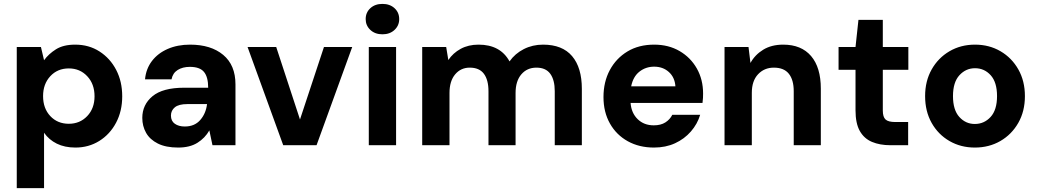

<svg xmlns="http://www.w3.org/2000/svg" viewBox="-20 -745 5328 985"><path d="M66 220V-504H190L206 -436Q229 -468 267 -492Q305 -516 366 -516Q436 -516 490.5 -481Q545 -446 576 -386.5Q607 -327 607 -251Q607 -175 575.5 -115.5Q544 -56 489.5 -22Q435 12 367 12Q312 12 271.5 -8Q231 -28 206 -64V220ZM333 -110Q390 -110 427.5 -149.5Q465 -189 465 -251Q465 -314 427.5 -354Q390 -394 333 -394Q275 -394 238 -354Q201 -314 201 -252Q201 -189 238 -149.5Q275 -110 333 -110Z M894 12Q831 12 790 -8.5Q749 -29 729.5 -63.5Q710 -98 710 -140Q710 -208 762.5 -251.5Q815 -295 925 -295H1048Q1048 -350 1026.5 -376Q1005 -402 954 -402Q917 -402 891.5 -386Q866 -370 860 -338H724Q729 -392 759.5 -432Q790 -472 840.5 -494Q891 -516 955 -516Q1062 -516 1125 -463.5Q1188 -411 1188 -312V0H1070L1054 -76Q1032 -37 993 -12.5Q954 12 894 12ZM928 -96Q978 -96 1007 -129Q1036 -162 1042 -210V-211H941Q897 -211 877 -194.5Q857 -178 857 -152Q857 -124 877 -110Q897 -96 928 -96Z M1433 0 1250 -504H1397L1519 -132L1642 -504H1787L1604 0Z M1942 -569Q1904 -569 1880 -591.5Q1856 -614 1856 -647Q1856 -681 1880 -703Q1904 -725 1942 -725Q1980 -725 2004 -703Q2028 -681 2028 -647Q2028 -614 2004 -591.5Q1980 -569 1942 -569ZM1872 0V-504H2012V0Z M2146 0V-504H2269L2280 -437Q2304 -473 2343.5 -494.5Q2383 -516 2435 -516Q2547 -516 2594 -430Q2622 -470 2667 -493Q2712 -516 2766 -516Q2865 -516 2915 -457Q2965 -398 2965 -289V0H2826V-277Q2826 -335 2803 -366.5Q2780 -398 2732 -398Q2684 -398 2654.5 -363.5Q2625 -329 2625 -268V0H2486V-277Q2486 -335 2462.5 -366.5Q2439 -398 2390 -398Q2344 -398 2315 -363.5Q2286 -329 2286 -268V0Z M3335 12Q3259 12 3200.5 -20.5Q3142 -53 3109 -111.5Q3076 -170 3076 -247Q3076 -325 3108.5 -385.5Q3141 -446 3199 -481Q3257 -516 3336 -516Q3410 -516 3466.5 -483Q3523 -450 3555 -393.5Q3587 -337 3587 -265Q3587 -255 3586.5 -243Q3586 -231 3584 -217H3215Q3219 -165 3251.5 -133.5Q3284 -102 3334 -102Q3370 -102 3393.5 -117Q3417 -132 3429 -156H3572Q3558 -109 3524.5 -70.5Q3491 -32 3443 -10Q3395 12 3335 12ZM3336 -403Q3293 -403 3260.5 -377.5Q3228 -352 3218 -302H3445Q3442 -348 3411.5 -375.5Q3381 -403 3336 -403Z M3697 0V-504H3820L3830 -422Q3853 -464 3895.5 -490Q3938 -516 3998 -516Q4091 -516 4141 -457.5Q4191 -399 4191 -290V0H4052V-277Q4052 -335 4027 -366.5Q4002 -398 3950 -398Q3901 -398 3869 -364Q3837 -330 3837 -269V0Z M4548 0Q4494 0 4453.5 -17Q4413 -34 4391 -73Q4369 -112 4369 -179V-387H4282V-504H4369L4384 -643H4509V-504H4640V-387H4509V-178Q4509 -145 4523 -132Q4537 -119 4573 -119H4639V0Z M4981 12Q4909 12 4851 -21.5Q4793 -55 4759.5 -114.5Q4726 -174 4726 -252Q4726 -329 4759.5 -388.5Q4793 -448 4851 -482Q4909 -516 4982 -516Q5055 -516 5113 -482Q5171 -448 5204.5 -388.5Q5238 -329 5238 -252Q5238 -174 5204 -114.5Q5170 -55 5112 -21.5Q5054 12 4981 12ZM4981 -109Q5029 -109 5062 -145Q5095 -181 5095 -252Q5095 -323 5062.5 -359Q5030 -395 4982 -395Q4935 -395 4902 -359Q4869 -323 4869 -252Q4869 -181 4901.5 -145Q4934 -109 4981 -109Z"/></svg>

Font: DM Sans ExtraBold
Style: Regular
Weight: 800
Designer: Colophon Foundry, Jonny Pinhorn
Foundry: Colophon Foundry
Version: Version 4.004; ttfautohint (v1.8.4.7-5d5b)